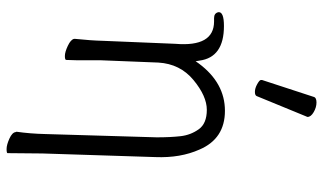

<svg xmlns="http://www.w3.org/2000/svg" viewBox="-219 -580 981 583"><g transform="rotate(90 271.5 -288.5)"><path d="M274 -750Q276 -759 291 -759Q306 -759 320.5 -750.5Q335 -742 335 -732Q335 -730 334 -729L272 -578Q270 -572 259 -572Q248 -572 235.5 -579Q223 -586 223 -590V-594ZM163 -32Q163 -21 162 1Q162 5 150 5Q138 5 119 -4Q100 -13 98 -23V-26Q103 -73 104 -112L113 -330Q123 -448 45 -448H35Q20 -448 17 -461Q15 -478 59 -478Q154 -478 164 -404L166 -392L173 -402Q232 -481 316.5 -481Q401 -481 434 -404Q460 -346 457 -270L446 73L445 179Q445 182 432.5 182Q420 182 401 173.5Q382 165 381 154L380 152Q386 110 387 65L397 -274Q397 -316 393.5 -346.5Q390 -377 372.5 -401.5Q355 -426 313.5 -426Q272 -426 223 -385.5Q174 -345 170 -279L163 -104Z"/></g></svg>

Font: LXGW WenKai Lite Light
Style: Regular
Weight: 300
Designer: LXGW / Fontworks Inc.
Foundry: LXGW / Fontworks Inc.
Version: Version 1.511; March 25, 2025